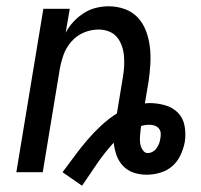

<svg xmlns="http://www.w3.org/2000/svg" viewBox="-20 -548 640 611"><path d="M241 43 179 0Q198 -25 217 -51Q236 -77 257 -101.5Q278 -126 301.5 -148Q325 -170 352 -187L371 -302Q374 -319 375 -336.5Q376 -354 374.5 -370.5Q373 -387 367.5 -402.5Q362 -418 352 -430Q342 -442 326.5 -448Q311 -454 294 -454Q270 -454 247 -444.5Q224 -435 207 -415.5Q190 -396 182 -373Q174 -350 170 -327L116 0H32L118 -520H202L189 -444Q199 -463 214 -479Q229 -495 247 -506.5Q265 -518 285.5 -523Q306 -528 325 -528Q353 -528 377.5 -519Q402 -510 419 -491.5Q436 -473 445 -448.5Q454 -424 457 -398Q460 -372 458.5 -345Q457 -318 453 -290L441 -219Q444 -219 448 -219.5Q452 -220 455 -220Q481 -220 505.5 -213Q530 -206 546.5 -189Q563 -172 567.5 -147Q572 -122 568 -96Q564 -75 554.5 -54.5Q545 -34 528.5 -19.5Q512 -5 490 1.5Q468 8 447 8Q425 8 405.5 1.5Q386 -5 372 -19.5Q358 -34 351 -53.5Q344 -73 342 -94Q328 -79 314.5 -62Q301 -45 289 -27.5Q277 -10 265 8Q253 26 241 43ZM450 -61Q458 -61 465.5 -65Q473 -69 478 -76Q483 -83 486 -90.5Q489 -98 490 -106Q492 -115 491.5 -123.5Q491 -132 486 -138.5Q481 -145 473 -148Q465 -151 456 -151Q449 -151 442 -150Q435 -149 429 -147Q428 -139 427 -130.5Q426 -122 425.5 -114Q425 -106 425.5 -97.5Q426 -89 428.5 -81.5Q431 -74 436.5 -67.5Q442 -61 450 -61Z"/></svg>

Font: Iosevka Extended Oblique
Style: Regular
Weight: 400
Width: 7
Italic angle: -9°
Monospace: yes
Designer: Belleve Invis
Foundry: Belleve Invis
Version: Version 32.0.1; ttfautohint (v1.8.4)